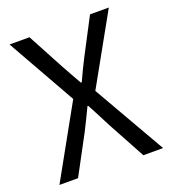

<svg xmlns="http://www.w3.org/2000/svg" viewBox="-139 -844 879 979"><g transform="rotate(-20 300.5 -355.0)"><path d="M17 25H118L229 -182C248 -219 267 -258 289 -304H293C318 -257 339 -217 358 -179L471 29H578L353 -363L563 -739H461L358 -542C339 -506 324 -473 303 -428H298C272 -472 256 -504 236 -539L131 -735H23L233 -363Z"/></g></svg>

Font: GenEiGothic-pro-Regular
Style: Regular
Weight: 400
Designer: Ryoko NISHIZUKA (kana & ideographs); Paul D. Hunt (Latin, Greek & Cyrillic); Wenlong ZHANG (bopomofo); Sandoll Communica
Foundry: Adobe Systems Incorporated; o_tamon
Version: Version 1.000.140830